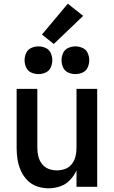

<svg xmlns="http://www.w3.org/2000/svg" viewBox="-20 -1011 616 1039"><path d="M243 8Q275 8 305.5 -2.5Q336 -13 358.5 -36.5Q381 -60 394 -89V0H506V-530H394V-210Q394 -187 388.5 -164.5Q383 -142 369 -123.5Q355 -105 333 -97Q311 -89 288 -89Q265 -89 243.5 -97Q222 -105 207.5 -123.5Q193 -142 187.5 -164.5Q182 -187 182 -210V-530H70V-210Q70 -179 75 -147.5Q80 -116 93 -87Q106 -58 128.5 -35Q151 -12 181.5 -2Q212 8 243 8ZM388 -610Q408 -610 427 -618.5Q446 -627 454.5 -646Q463 -665 463 -685Q463 -705 454.5 -724Q446 -743 427 -751.5Q408 -760 388 -760Q368 -760 349 -751.5Q330 -743 321.5 -724Q313 -705 313 -685Q313 -665 321.5 -646Q330 -627 349 -618.5Q368 -610 388 -610ZM188 -610Q208 -610 227 -618.5Q246 -627 254.5 -646Q263 -665 263 -685Q263 -705 254.5 -724Q246 -743 227 -751.5Q208 -760 188 -760Q168 -760 149 -751.5Q130 -743 121.5 -724Q113 -705 113 -685Q113 -665 121.5 -646Q130 -627 149 -618.5Q168 -610 188 -610ZM271 -773 430 -925 347 -991 207 -824Z"/></svg>

Font: Iosevka Sparkle Semibold
Style: Regular
Weight: 600
Designer: Belleve Invis
Foundry: Belleve Invis
Version: Version 4.5.0; ttfautohint (v1.8.3)